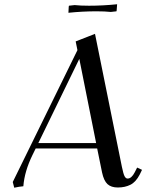

<svg xmlns="http://www.w3.org/2000/svg" viewBox="-20 -875 710 903"><path d="M40 -19 344.2 -639.2 335.9 -680.2 426.8 -715.8 553.2 -90.8Q560.1 -57.1 565.9 -46.1Q571.8 -35.2 580.1 -35.2Q598.6 -35.2 613.8 -64.9L625 -86.9L647.9 -76.2L637.2 -54.2Q619.1 -19 593.5 -6.1Q567.9 6.8 534.2 6.8Q502.9 6.8 485.6 -9Q468.3 -24.9 460 -64L437 -176.8H147.9L132.8 -146Q95.2 -69.3 89.8 1Q71.8 2.4 46.9 7.8ZM160.2 -202.1H432.1L353 -598.1ZM301.8 -814.9 303.2 -842.8 304.2 -848.1 331.1 -851.1Q357.9 -848.1 398.9 -848.1Q463.9 -848.1 530.8 -855L528.8 -827.1L527.8 -821.8L501 -818.8Q474.1 -821.8 434.1 -821.8Q368.2 -821.8 301.8 -814.9Z"/></svg>

Font: Dihjauti
Style: Bold Italic
Weight: 700
Italic angle: -9°
Designer: T. Christopher White
Version: Version 3.0.0